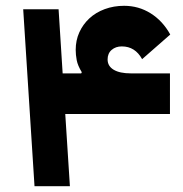

<svg xmlns="http://www.w3.org/2000/svg" viewBox="-20 -642 631 662"><path d="M196 -389H260L262 -393Q248 -416 244.5 -434.5Q241 -453 241 -470Q241 -503 253.5 -530.5Q266 -558 288 -578.5Q310 -599 341 -610.5Q372 -622 408 -622Q458 -622 499.5 -596Q541 -570 567 -523L470 -438Q446 -482 400 -482Q379 -482 365 -470Q351 -458 351 -437Q351 -414 372 -401.5Q393 -389 431 -389H566V-249H205L221 0H99L60 -610H182Z"/></svg>

Font: IBM Plex Arabic
Style: Bold
Weight: 700
Designer: Mike Abbink, Paul van der Laan, Pieter van Rosmalen, Wael Morcos, Khajak Apelian
Foundry: Bold Monday
Version: Version 1.0